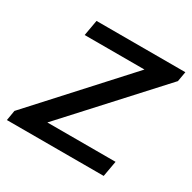

<svg xmlns="http://www.w3.org/2000/svg" viewBox="-150 -650 773 773"><g transform="rotate(30 237.0 -263.0)"><path d="M-26 0 -18 -47 352 -453H74L87 -526H500L492 -480L120 -73H437L424 0Z"/></g></svg>

Font: Archivo VF Beta
Style: Italic
Weight: 400
Italic angle: -10°
Designer: Hector Gatti
Foundry: Omnibus-Type
Version: Version 1.002